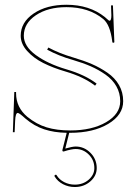

<svg xmlns="http://www.w3.org/2000/svg" viewBox="-20 -542 555 787"><path d="M369.6 -190.9Q322.3 -227.1 249.5 -248.5Q197.3 -263.7 157.5 -283.7Q117.7 -303.7 91.3 -333Q64.9 -362.3 64.9 -395.5Q64.9 -450.7 117.9 -486.6Q170.9 -522.5 252.4 -522.5Q346.7 -522.5 409.7 -472.2Q413.1 -469.2 417.7 -465.1Q422.4 -460.9 424.8 -459Q427.2 -457 429.2 -457Q436.5 -457 436.5 -480Q436.5 -481 436.3 -484.6Q436 -488.3 435.8 -498.3Q435.5 -508.3 435.1 -520H442.9L448.7 -370.1Q448.7 -366.7 444.3 -366.7Q440.4 -366.7 440.4 -370.1L439.9 -374Q431.2 -440.9 403.3 -463.9Q344.2 -512.7 252.4 -512.7Q176.3 -512.7 127 -479.5Q77.6 -446.3 77.6 -395.5Q77.6 -352.5 126.7 -316.4Q175.8 -280.3 252.4 -257.8Q330.1 -234.9 376 -199.2ZM178.2 -347.2Q222.7 -323.2 280.8 -306.2Q323.7 -293.5 356.7 -279.3Q389.6 -265.1 420.4 -243.9Q451.2 -222.7 468 -193.1Q484.9 -163.6 484.9 -127Q484.9 -70.8 423.6 -34.2Q362.3 2.4 267.6 2.4H263.7L247.6 66.9Q276.9 58.6 290 58.6Q325.2 58.6 350.8 84.5Q376.5 110.4 376.5 147Q376.5 178.7 350.1 201.7Q323.7 224.6 286.6 224.6Q260.7 224.6 238.5 213.1Q216.3 201.7 204.1 181.6Q202.1 177.2 205.6 175.3Q210.4 172.4 212.4 176.8Q223.1 194.3 243.2 204.6Q263.2 214.8 286.6 214.8Q320.3 214.8 343.5 194.6Q366.7 174.3 366.7 147Q366.7 114.3 344 91.6Q321.3 68.8 290 68.8Q273.4 68.8 242.2 78.6Q236.8 80.1 235.8 75.7Q235.4 74.7 235.8 73.2V72.8L253.4 2.4Q201.7 1.5 160.9 -12Q120.1 -25.4 84 -56.2Q59.1 -79.1 52.7 -79.1Q43.5 -79.1 42 -46.9L40 0H32.7L38.6 -165H45.9V-159.7Q45.9 -101.6 92.3 -63Q129.4 -32.7 171.1 -20Q212.9 -7.3 267.6 -7.3Q356.9 -7.3 414.8 -41Q472.7 -74.7 472.7 -127Q472.7 -160.6 457 -188.2Q441.4 -215.8 412.6 -236.1Q383.8 -256.3 351.8 -270.3Q319.8 -284.2 278.3 -296.4Q221.2 -312.5 173.3 -338.4Z"/></svg>

Font: ZnikomitNo25
Style: Regular
Weight: 100
Designer: gluk
Foundry: gluk
Version: Version 0.56